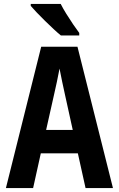

<svg xmlns="http://www.w3.org/2000/svg" viewBox="-20 -954 603 974"><path d="M10 0 189 -717H373L553 0H414L375 -176H187L148 0ZM254 -473 214 -295H349L310 -472Q303 -504 295.5 -539Q288 -574 282 -606Q276 -574 268.5 -538.5Q261 -503 254 -473ZM289 -774Q274 -786 252.5 -806Q231 -826 208.5 -848Q186 -870 166.5 -890.5Q147 -911 136 -924V-934H288Q299 -912 316 -884.5Q333 -857 351 -830.5Q369 -804 382 -787V-774Z"/></svg>

Font: Noto Sans Mono SemiCondensed
Style: Bold
Weight: 700
Width: 4
Designer: Monotype Design Team
Foundry: Monotype Imaging Inc.
Version: Version 2.014